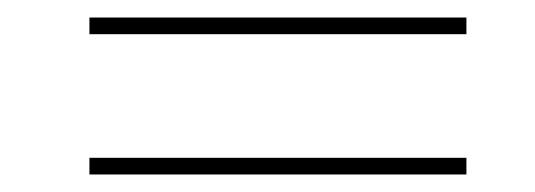

<svg xmlns="http://www.w3.org/2000/svg" viewBox="-20 -435 610 219"><path d="M82 -415H512V-396H82ZM82 -255H512V-236H82Z"/></svg>

Font: Fixel Italic Variable 20240409 Display Thin
Style: Italic
Weight: 100
Italic angle: -10°
Designer: AlfaBravo + MacPaw
Foundry: Kyrylo Tkachov, Marchela Mozhyna, Serhii Makarenko, Maria Weinstein, Zakhar Kryvoshyya
Version: Version 1.211;Glyphs 3.2 (3225)